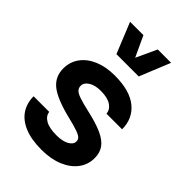

<svg xmlns="http://www.w3.org/2000/svg" viewBox="-231 -892 998 998"><g transform="rotate(45 268.0 -393.0)"><path d="M262.2 -537.6Q196.9 -537.6 148.3 -516.8Q99.7 -496 73 -459.1Q46.3 -422.1 46.3 -373.9Q46.3 -312.9 92.5 -276.6Q138.6 -240.3 250.7 -213Q297.7 -201.8 321.9 -193Q346.2 -184.3 354.8 -175.5Q363.3 -166.7 363.3 -153.9Q363.3 -132.6 337.5 -117.8Q311.7 -103.1 267.5 -103.1Q213.2 -103.1 185.2 -119.6Q157.3 -136.2 154.6 -162.7H39.7Q39.7 -111.6 65 -73.9Q90.3 -36.2 140.4 -15.5Q190.5 5.2 264.6 5.2Q333.2 5.2 384.4 -16Q435.5 -37.2 463.6 -74.5Q491.7 -111.9 491.7 -160Q491.7 -198.8 472.5 -225.9Q453.3 -252.9 409.6 -272.9Q365.8 -292.8 292.4 -309Q243.8 -320.2 218.2 -329.2Q192.6 -338.2 183.3 -348.8Q174 -359.3 174 -374.5Q174 -397.5 199.5 -413.7Q225.1 -429.8 267.1 -429.8Q316.7 -429.8 343 -412.2Q369.3 -394.6 371.6 -366.5H486.3Q486.3 -444.8 429.7 -491.2Q373 -537.6 262.2 -537.6ZM120.5 -791 189.2 -621.9H353.2L422.1 -791H324L271.4 -677.4L218.6 -791Z"/></g></svg>

Font: Estedad VF
Style: Regular
Weight: 100
Designer: Amin Abedi
Version: Version 7.3